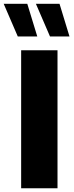

<svg xmlns="http://www.w3.org/2000/svg" viewBox="-43 -1004 396 1024"><path d="M102.5 -983.9H-23.4L51.8 -809.6H155.8ZM274.4 -983.9H148.4L223.6 -809.6H327.6ZM263.7 -735.8H69.8V0H263.7Z"/></svg>

Font: Estedad Black
Style: Regular
Weight: 900
Designer: Amin Abedi
Version: Version 7.3